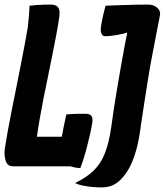

<svg xmlns="http://www.w3.org/2000/svg" viewBox="-40 -725 718 837"><path d="M17 0Q4 0 -4 -6.5Q-12 -13 -15.5 -25Q-19 -37 -20 -50Q-21 -63 -19 -77Q-13 -116 -5 -160Q3 -204 12.5 -251Q22 -298 31.5 -345.5Q41 -393 50 -439Q59 -485 67 -527Q75 -569 81 -605Q84 -632 86 -654Q88 -676 89 -700Q105 -702 119 -703Q133 -704 147.5 -704.5Q162 -705 180 -705Q196 -705 205 -700Q214 -695 217.5 -684.5Q221 -674 219 -656Q214 -618 205.5 -574Q197 -530 188 -484Q179 -438 169 -390.5Q159 -343 150 -297.5Q141 -252 133.5 -209Q126 -166 121 -129H239Q255 -129 268 -121.5Q281 -114 289 -98Q297 -82 299.5 -58Q302 -34 297 0ZM249 -226Q260 -227 275 -228Q290 -229 306 -229Q322 -229 334 -229Q344 -229 351 -225.5Q358 -222 361 -215Q364 -208 363 -195Q360 -173 354 -146.5Q348 -120 341 -92Q334 -64 326 -38Q318 -12 310 8Q279 6 257.5 -4Q236 -14 226.5 -31.5Q217 -49 220 -74Q223 -93 227.5 -119Q232 -145 238 -173.5Q244 -202 249 -226ZM287 73Q337 49 368 19Q399 -11 417 -56Q435 -101 445 -171Q450 -210 456.5 -252Q463 -294 470.5 -338.5Q478 -383 486 -429Q494 -475 502.5 -520.5Q511 -566 520 -610L534 -566L494 -601L532 -588Q517 -583 501 -579Q485 -575 470 -572.5Q455 -570 442 -568.5Q429 -567 419 -567Q407 -567 402 -579Q397 -591 401 -614Q405 -639 410 -660Q415 -681 420 -700Q434 -701 454.5 -701.5Q475 -702 500 -703Q525 -704 552 -704.5Q579 -705 604 -705Q623 -705 635.5 -698Q648 -691 654 -680.5Q660 -670 657 -657Q649 -616 640.5 -572Q632 -528 623 -481Q614 -434 606 -384.5Q598 -335 590 -283Q582 -231 574 -177Q566 -113 553 -68Q540 -23 523 8Q506 39 484 60Q465 78 445.5 85Q426 92 403 92Q384 92 362.5 90Q341 88 321 84Q301 80 287 73Z"/></svg>

Font: Rec Mono Semicasual
Style: Bold Italic
Weight: 700
Italic angle: -10°
Version: Version 1.085; ttfautohint (v1.8.4.7-5d5b)